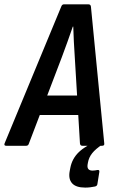

<svg xmlns="http://www.w3.org/2000/svg" viewBox="-49 -675 530 889"><path d="M-20 0Q-32 0 -27.6 -11.4L234.2 -643.6Q238 -655 247 -655H360.2Q371.1 -655 372.1 -643.6L433.7 -11.4Q435.7 0 423.4 0H332.5Q322 0 321.2 -11.4L297.2 -410.9Q295 -445.9 293 -481.4Q291 -516.9 290.2 -551.9H288.2Q276.4 -516.9 263.5 -481.7Q250.6 -446.5 237.4 -410.5L85.2 -11.4Q82.2 0 72.2 0ZM117.5 -142.4 149.6 -232.7H323.5L328.7 -142.4ZM345.5 193.6Q302.6 193.6 284.7 173.5Q266.8 153.4 273.8 116.8L276.4 103.2Q284.4 60 315.6 29.8Q346.7 -0.4 407 -23.4L425.4 -6.4Q393.2 15 377.7 34.6Q362.2 54.1 358 78.6L356.4 88Q352.8 114.9 379.8 114.9Q385.8 114.9 390.8 114.1Q395.8 113.3 401.2 112.3Q413.2 109.9 410.8 122.2L402 177Q401 186.4 390.6 188.6Q379.5 190.8 368.7 192.2Q357.9 193.6 345.5 193.6Z"/></svg>

Font: Sofia Sans Condensed
Style: Italic
Weight: 400
Italic angle: -9°
Designer: Botio Nikoltchev, Ani Petrova
Foundry: lettersoup
Version: Version 4.101